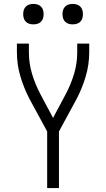

<svg xmlns="http://www.w3.org/2000/svg" viewBox="-20 -957 540 977"><path d="M220 0V-288L131 -452Q102 -507 84 -567.5Q66 -628 66 -691V-735H127V-691Q127 -635 143 -581.5Q159 -528 185 -479L250 -357L315 -479Q341 -528 357 -581.5Q373 -635 373 -691V-735H434V-691Q434 -628 416 -567.5Q398 -507 369 -452L280 -288V0ZM350 -833Q339 -833 329 -836Q319 -839 311.5 -846.5Q304 -854 301 -864Q298 -874 298 -885Q298 -896 301 -906Q304 -916 311.5 -923.5Q319 -931 329 -934Q339 -937 350 -937Q361 -937 371 -934Q381 -931 388.5 -923.5Q396 -916 399 -906Q402 -896 402 -885Q402 -874 399 -864Q396 -854 388.5 -846.5Q381 -839 371 -836Q361 -833 350 -833ZM150 -833Q139 -833 129 -836Q119 -839 111.5 -846.5Q104 -854 101 -864Q98 -874 98 -885Q98 -896 101 -906Q104 -916 111.5 -923.5Q119 -931 129 -934Q139 -937 150 -937Q161 -937 171 -934Q181 -931 188.5 -923.5Q196 -916 199 -906Q202 -896 202 -885Q202 -874 199 -864Q196 -854 188.5 -846.5Q181 -839 171 -836Q161 -833 150 -833Z"/></svg>

Font: Iosevka Curly Light
Style: Regular
Weight: 300
Monospace: yes
Designer: Belleve Invis
Foundry: Belleve Invis
Version: Version 22.1.2; ttfautohint (v1.8.4)